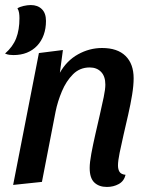

<svg xmlns="http://www.w3.org/2000/svg" viewBox="-23 -720 591 760"><path d="M400 20Q369 20 350.5 2.5Q332 -15 332 -55Q332 -77 338.5 -112Q345 -147 354 -186.5Q363 -226 372 -265Q381 -304 387.5 -335.5Q394 -367 394 -385Q394 -418 377 -435.5Q360 -453 332 -453Q293 -453 266 -426Q239 -399 222 -358.5Q205 -318 197 -278L143 0L29 12L131 -510L226 -522L214 -432Q241 -480 286 -505Q331 -530 381 -530Q442 -530 474 -498.5Q506 -467 506 -410Q506 -382 500 -345Q494 -308 484.5 -266.5Q475 -225 466 -186Q457 -147 450.5 -115Q444 -83 444 -65Q444 -50 450 -40Q456 -30 474 -28Q468 -3 447 8.5Q426 20 400 20ZM30 -502Q23 -502 14.5 -503Q6 -504 -3 -508Q28 -535 41 -568.5Q54 -602 54 -648Q54 -659 52.5 -669Q51 -679 46 -687Q55 -693 70.5 -696.5Q86 -700 99 -700Q126 -700 142.5 -684Q159 -668 159 -637Q159 -607 150 -582Q141 -557 124 -539Q107 -521 83.5 -511.5Q60 -502 30 -502Z"/></svg>

Font: Sansita Swashed Light
Style: Regular
Weight: 400
Version: Version 1.003